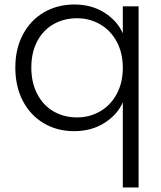

<svg xmlns="http://www.w3.org/2000/svg" viewBox="-20 -574 715 852"><path d="M310 -554Q387 -554 444 -517.5Q501 -481 525 -426V-546H595V258H525V-120Q501 -65 443.5 -28.5Q386 8 308 8Q234 8 174.5 -27Q115 -62 81.5 -126Q48 -190 48 -274Q48 -358 82 -421.5Q116 -485 175.5 -519.5Q235 -554 310 -554ZM322 -493Q264 -493 218 -467Q172 -441 145.5 -391.5Q119 -342 119 -274Q119 -207 145.5 -156.5Q172 -106 218 -79.5Q264 -53 322 -53Q378 -53 424.5 -80Q471 -107 498 -157Q525 -207 525 -273Q525 -339 498 -389Q471 -439 424.5 -466Q378 -493 322 -493Z"/></svg>

Font: Poppins-Tabular Light
Style: Regular
Weight: 300
Designer: Ninad Kale (Devanagari), Jonny Pinhorn (Latin)
Foundry: Indian Type Foundry
Version: Version 4.004